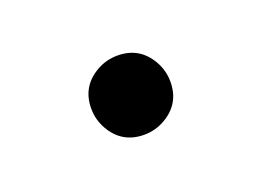

<svg xmlns="http://www.w3.org/2000/svg" viewBox="-27 -1176 154 113"><g transform="rotate(10 50.0 -1120.0)"><path d="M25 -1120Q25 -1114 28.5 -1108Q32 -1102 38 -1098.5Q44 -1095 50 -1095Q56 -1095 62 -1098.5Q68 -1102 71.5 -1108Q75 -1114 75 -1120Q75 -1126 71.5 -1132Q68 -1138 62 -1141.5Q56 -1145 50 -1145Q44 -1145 38 -1141.5Q32 -1138 28.5 -1132Q25 -1126 25 -1120Z"/></g></svg>

Font: Linefont ExtraLight
Style: Regular
Weight: 250
Monospace: yes
Version: Version 3.002;gftools[0.9.33]